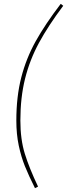

<svg xmlns="http://www.w3.org/2000/svg" viewBox="-20 -850 349 999"><path d="M309 -820Q231 -716 183 -627.5Q135 -539 110.5 -441Q86 -343 86 -223Q86 -125 109 -50.5Q132 24 178 121L162 129Q129 63 109.5 14.5Q90 -34 77.5 -93Q65 -152 65 -223Q65 -347 90.5 -446.5Q116 -546 165.5 -635Q215 -724 296 -830Z"/></svg>

Font: Fira Sans Condensed Thin
Style: Italic
Weight: 250
Width: 3
Italic angle: -8°
Designer: Carrois Corporate & Edenspiekermann AG
Foundry: Carrois Corporate GbR & Edenspiekermann AG
Version: Version 4.203